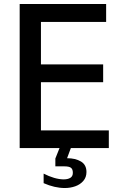

<svg xmlns="http://www.w3.org/2000/svg" viewBox="-20 -745 640 966"><path d="M79 -725H514V-634.5H186V-421H499V-331.5H186V-89H527.5V0H336.5L317.5 51Q359.5 51 387.2 67.5Q415 84 415 120.5Q415 147 399.2 165.2Q383.5 183.5 358.8 192.2Q334 201 306.5 201Q255 201 199.5 176.5V128.5Q225.5 142 252 149.8Q278.5 157.5 300.5 157.5Q321 157.5 333.8 149.8Q346.5 142 346.5 124.5Q346.5 106 336.8 99Q327 92 304.5 92H258.5V52.5L279.5 0H79Z"/></svg>

Font: JuliaMono Medium
Style: Regular
Weight: 500
Monospace: yes
Designer: cormullion
Foundry: corm
Version: Version 0.054; ttfautohint (v1.8.4)